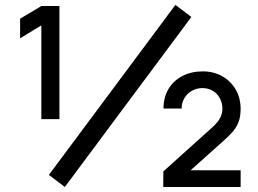

<svg xmlns="http://www.w3.org/2000/svg" viewBox="-20 -744 1028 764"><path d="M678 -724.5 741.5 -676.5 238 0 174.5 -48ZM216.5 -270H144.5V-643L60 -591.5V-669.5L144.5 -720H216.5ZM738.5 -66.5H937.5V0H629.5L630 -62L824 -236.5Q846 -256 855.5 -274Q865 -292 865 -311Q865 -334.5 854.8 -353.2Q844.5 -372 826.5 -382.8Q808.5 -393.5 785.5 -393.5Q762 -393.5 742.8 -382.2Q723.5 -371 713 -352.2Q702.5 -333.5 703 -312H630.5Q630.5 -356 650.2 -389.5Q670 -423 705.8 -441.5Q741.5 -460 787 -460Q829.5 -460 864 -440.8Q898.5 -421.5 918 -387.5Q937.5 -353.5 937.5 -310.5Q937.5 -280 929.2 -258.5Q921 -237 905.8 -219.5Q890.5 -202 861.5 -176.5Z"/></svg>

Font: Manrope KiralyPet SmBd KiralyPet
Style: Regular
Weight: 600
Designer: Mikhail Sharanda
Foundry: Mikhail Sharanda
Version: Version 4.502